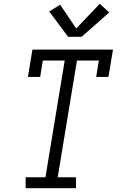

<svg xmlns="http://www.w3.org/2000/svg" viewBox="-20 -998 640 1018"><path d="M116 0V-58H221L323 -677H207L193 -590H128L152 -735H579L555 -590H490L504 -677H388L286 -58H383V0ZM341 -803 241 -937 299 -973 384 -847 509 -978 559 -932 413 -803Z"/></svg>

Font: Iosevka Etoile Light Oblique
Style: Regular
Weight: 300
Italic angle: -9°
Designer: Belleve Invis
Foundry: Belleve Invis
Version: Version 15.5.2; ttfautohint (v1.8.4)